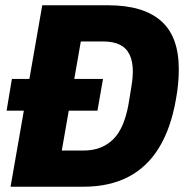

<svg xmlns="http://www.w3.org/2000/svg" viewBox="-20 -707 712 727"><path d="M5 -288 25 -408H370L349 -288ZM20 0 140 -687H390Q522 -687 589.5 -628Q657 -569 657 -445Q657 -419 654.5 -390.5Q652 -362 646 -330Q627 -221 582 -147.5Q537 -74 465.5 -37Q394 0 296 0ZM214 -137H296Q332 -137 360 -148Q388 -159 409 -180Q430 -201 444 -233.5Q458 -266 466 -309Q473 -351 477 -375.5Q481 -400 482 -413.5Q483 -427 483 -436Q483 -474 471 -499.5Q459 -525 434 -537.5Q409 -550 371 -550H286Z"/></svg>

Font: Archivo SemiCondensed ExtraBold
Style: Italic
Weight: 800
Width: 4
Italic angle: -10°
Designer: Hector Gatti
Foundry: Omnibus-Type
Version: Version 2.001